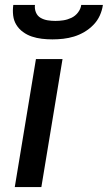

<svg xmlns="http://www.w3.org/2000/svg" viewBox="-20 -760 438 780"><path d="M40 0 126 -520H234L148 0ZM193 -600Q171 -600 150 -602.5Q129 -605 109.5 -611.5Q90 -618 73.5 -630Q57 -642 46.5 -659Q36 -676 33.5 -697Q31 -718 34 -740H122Q120 -724 126 -709.5Q132 -695 145 -687.5Q158 -680 173.5 -677.5Q189 -675 205 -675Q221 -675 237.5 -677.5Q254 -680 270 -687.5Q286 -695 297 -709.5Q308 -724 310 -740H398Q395 -718 385.5 -697Q376 -676 359.5 -659Q343 -642 322.5 -630Q302 -618 280.5 -611.5Q259 -605 237 -602.5Q215 -600 193 -600Z"/></svg>

Font: Iosevka Aile Semibold
Style: Italic
Weight: 600
Italic angle: -9°
Designer: Belleve Invis
Foundry: Belleve Invis
Version: Version 31.1.0; ttfautohint (v1.8.4)